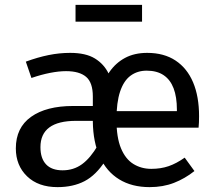

<svg xmlns="http://www.w3.org/2000/svg" viewBox="-20 -756 894 788"><path d="M584 -539Q653 -539 700.5 -507.5Q748 -476 772.5 -418Q797 -360 797 -279Q797 -266 796.5 -253.5Q796 -241 795 -232H443V-300H706Q706 -302 706 -303.5Q706 -305 706 -306Q706 -358 692.5 -393.5Q679 -429 651.5 -447.5Q624 -466 582 -466Q544 -466 516 -445.5Q488 -425 473 -380.5Q458 -336 458 -265Q458 -192 476.5 -147.5Q495 -103 527.5 -83Q560 -63 601 -63Q640 -63 672 -74Q704 -85 738 -109L778 -54Q739 -23 694 -5.5Q649 12 594 12Q521 12 469 -20Q417 -52 389.5 -112.5Q362 -173 361 -257V-261Q370 -322 386.5 -372.5Q403 -423 429 -460.5Q455 -498 493.5 -518.5Q532 -539 584 -539ZM280 -321H376V-260H292Q219 -260 182.5 -233Q146 -206 146 -152Q146 -106 169 -81.5Q192 -57 237 -57Q282 -57 316.5 -82Q351 -107 382 -160L412 -96Q374 -37 327 -12.5Q280 12 216 12Q137 12 91 -32.5Q45 -77 45 -147Q45 -232 107.5 -276.5Q170 -321 280 -321ZM268 -539Q332 -539 369.5 -516Q407 -493 426 -453.5Q445 -414 453 -364V-262L361 -261V-360Q361 -417 333.5 -440.5Q306 -464 251 -464Q222 -464 186 -457Q150 -450 109 -436L86 -503Q135 -521 179.5 -530Q224 -539 268 -539ZM563 -736V-667H290V-736Z"/></svg>

Font: Fira Sans Variable
Style: Regular
Weight: 400
Designer: Carrois Corporate & Edenspiekermann AG
Foundry: Carrois Corporate GbR & Edenspiekermann AG
Version: Version 4.202